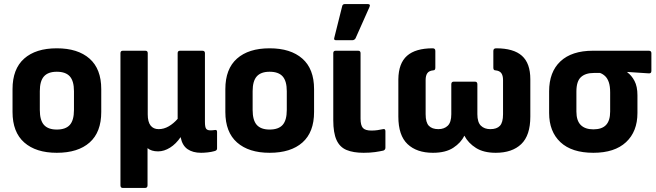

<svg xmlns="http://www.w3.org/2000/svg" viewBox="-20 -745 3247 950"><path d="M261 11Q158 11 100 -40Q42 -91 42 -191V-304Q42 -404 99.5 -455Q157 -506 261 -506Q365 -506 423 -455Q481 -404 481 -304V-191Q481 -91 423.5 -40Q366 11 261 11ZM261 -104Q305 -104 325.5 -127Q346 -150 346 -201V-294Q346 -344 325.5 -367Q305 -390 261 -390Q218 -390 197.5 -367Q177 -344 177 -294V-201Q177 -150 197.5 -127Q218 -104 261 -104Z M588 185Q576 185 576 172V-482Q576 -494 588 -494H699Q711 -494 711 -482V-179Q711 -142 725 -124Q739 -106 765 -106Q791 -106 815 -120Q839 -134 859 -157V-482Q859 -494 871 -494H981Q994 -494 994 -482V-142Q994 -116 1000 -108Q1006 -100 1021 -100Q1027 -100 1033 -100.5Q1039 -101 1045 -102Q1054 -103 1054 -92V-10Q1054 0 1040 3Q1026 7 1008 9Q990 11 975 11Q934 11 908 -7Q882 -25 874 -65V-67Q851 -33 821.5 -14.5Q792 4 762 4Q729 4 710 -12V172Q710 185 697 185Z M1314 11Q1211 11 1153 -40Q1095 -91 1095 -191V-304Q1095 -404 1152.5 -455Q1210 -506 1314 -506Q1418 -506 1476 -455Q1534 -404 1534 -304V-191Q1534 -91 1476.5 -40Q1419 11 1314 11ZM1314 -104Q1358 -104 1378.5 -127Q1399 -150 1399 -201V-294Q1399 -344 1378.5 -367Q1358 -390 1314 -390Q1271 -390 1250.5 -367Q1230 -344 1230 -294V-201Q1230 -150 1250.5 -127Q1271 -104 1314 -104Z M1779 11Q1728 11 1694.5 -3Q1661 -17 1645 -52.5Q1629 -88 1629 -150V-482Q1629 -494 1641 -494H1752Q1764 -494 1764 -482V-158Q1764 -125 1775.5 -112Q1787 -99 1818 -99Q1833 -99 1847.5 -101Q1862 -103 1875 -106Q1887 -109 1887 -96V-14Q1887 -4 1877 0Q1860 4 1835.5 7.5Q1811 11 1779 11ZM1643 -546Q1630 -546 1634 -558L1673 -714Q1675 -725 1687 -725H1799Q1815 -725 1808 -710L1739 -555Q1733 -546 1723 -546Z M2122 11Q2042 11 1996.5 -32Q1951 -75 1951 -168V-353Q1952 -432 1994 -469Q2036 -506 2121 -506Q2134 -506 2134 -493V-410Q2134 -397 2124 -397Q2103 -395 2094.5 -383Q2086 -371 2086 -349V-180Q2086 -139 2102 -122.5Q2118 -106 2149 -106Q2178 -106 2195.5 -123Q2213 -140 2213 -180V-328Q2213 -341 2225 -341H2330Q2342 -341 2342 -328V-180Q2342 -140 2359.5 -123Q2377 -106 2406 -106Q2438 -106 2453.5 -122.5Q2469 -139 2469 -180V-349Q2469 -371 2460.5 -383Q2452 -395 2431 -397Q2421 -397 2421 -410V-493Q2421 -506 2435 -506Q2521 -506 2562.5 -469Q2604 -432 2604 -353V-168Q2604 -75 2559 -32Q2514 11 2433 11Q2373 11 2335 -13Q2297 -37 2278 -73H2277Q2261 -39 2223 -14Q2185 11 2122 11Z M2916 11Q2809 11 2753 -41.5Q2697 -94 2697 -186V-293Q2697 -389 2753 -441.5Q2809 -494 2914 -494H3190Q3203 -494 3203 -482V-394Q3203 -381 3190 -382L3084 -389V-387Q3105 -372 3119.5 -344.5Q3134 -317 3134 -274V-186Q3134 -94 3077.5 -41.5Q3021 11 2916 11ZM2916 -105Q2958 -105 2978.5 -126.5Q2999 -148 2999 -193V-287Q2999 -318 2992.5 -337.5Q2986 -357 2974.5 -368Q2963 -379 2949 -384H2918Q2877 -384 2854.5 -363.5Q2832 -343 2832 -292V-193Q2832 -148 2853.5 -126.5Q2875 -105 2916 -105Z"/></svg>

Font: Sofia Sans Semi Condensed ExtraBold
Style: Regular
Weight: 800
Designer: Botio Nikoltchev, Ani Petrova
Foundry: lettersoup
Version: Version 4.100